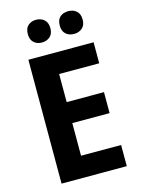

<svg xmlns="http://www.w3.org/2000/svg" viewBox="-135 -993 783 1069"><g transform="rotate(-15 257.0 -459.0)"><path d="M459 0H83V-714H459V-593H228V-431H443V-310H228V-122H459ZM117 -852Q117 -886 135.5 -902Q154 -918 181 -918Q209 -918 228 -901.5Q247 -885 247 -852Q247 -820 228 -803.5Q209 -787 181 -787Q154 -787 135.5 -803.5Q117 -820 117 -852ZM301 -852Q301 -886 319.5 -902Q338 -918 367 -918Q395 -918 414 -901.5Q433 -885 433 -852Q433 -820 414 -803.5Q395 -787 367 -787Q338 -787 319.5 -803.5Q301 -820 301 -852Z"/></g></svg>

Font: Noto Sans Tamil SemiCondensed
Style: Bold
Weight: 700
Width: 4
Designer: Jelle Bosma - Monotype Design Team
Foundry: Monotype Imaging Inc.
Version: Version 2.004; ttfautohint (v1.8.4.7-5d5b)